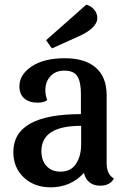

<svg xmlns="http://www.w3.org/2000/svg" viewBox="-20 -779 540 821"><path d="M349 -759Q369 -754 382.5 -738Q396 -722 396 -702Q396 -658 311 -621L202 -572L177 -607ZM339 -40Q283 22 196 22Q127 22 82 -20Q37 -62 37 -129Q37 -291 326 -291V-378Q326 -428 311 -452.5Q296 -477 255 -477Q218 -477 196 -453.5Q174 -430 174 -394Q174 -371 182 -351Q168 -340 141 -340Q105 -340 84 -358Q63 -376 63 -410Q63 -460 115.5 -495Q168 -530 257 -530Q344 -530 390 -489.5Q436 -449 436 -372V-82Q436 -33 467 -16Q451 15 408 15Q380 15 362 0Q344 -15 339 -40ZM239 -45Q283 -45 305 -78.5Q327 -112 327 -162V-241Q157 -241 157 -133Q157 -93 179 -69Q201 -45 239 -45Z"/></svg>

Font: Sansita
Style: Regular
Weight: 400
Designer: Pablo Cosgaya
Foundry: Omnibus-Type
Version: Version 1.006;hotconv 1.0.109;makeotfexe 2.5.65596